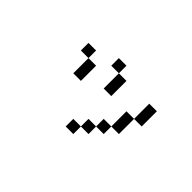

<svg xmlns="http://www.w3.org/2000/svg" viewBox="-59 -684 1117 1117"><g transform="rotate(45 500.0 -125.0)"><path d="M562.5 62.5H500V125H562.5ZM562.5 62.5H625V0H562.5ZM625 0H687.5V-62.5H625ZM687.5 -62.5H750Q750 -62.5 750 -187.5H687.5Q687.5 -187.5 687.5 -62.5ZM312.5 -250Q312.5 -250 312.5 -125H375Q375 -125 375 -250ZM750 -187.5H812.5Q812.5 -187.5 812.5 -312.5H750Q750 -312.5 750 -187.5ZM312.5 -250V-312.5H250V-250ZM500 -312.5Q500 -312.5 500 -187.5H562.5Q562.5 -187.5 562.5 -312.5ZM500 -312.5V-375H437.5V-312.5Z"/></g></svg>

Font: CalcUnifontExMono
Style: Regular
Weight: 500
Version: Version 15.0.06